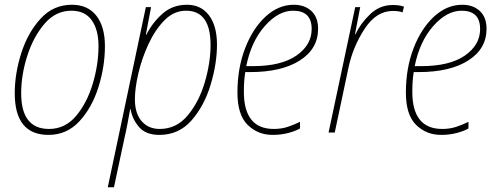

<svg xmlns="http://www.w3.org/2000/svg" viewBox="-20 -557 2090 807"><path d="M184 10Q261 10 314 -47.5Q367 -105 394 -191.5Q421 -278 421 -363Q421 -445 385 -491Q349 -537 282 -537Q204 -537 150.5 -478.5Q97 -420 69.5 -334Q42 -248 42 -165Q42 10 184 10ZM186 -15Q69 -15 69 -165Q69 -242 94.5 -322Q120 -402 167 -457Q214 -512 280 -512Q337 -512 365.5 -472Q394 -432 394 -364Q394 -286 370 -205.5Q346 -125 300 -70Q254 -15 186 -15Z M433 230H459L503 24Q510 -6 516 -38Q522 -70 527 -98H529Q536 -56 564.5 -23Q593 10 650 10Q732 10 785.5 -51.5Q839 -113 865.5 -201.5Q892 -290 892 -369Q892 -448 858.5 -492.5Q825 -537 766 -537Q705 -537 662.5 -499Q620 -461 595 -411H593L615 -527H593ZM651 -15Q604 -15 575.5 -47.5Q547 -80 547 -140Q547 -186 561.5 -248.5Q576 -311 604 -371.5Q632 -432 671.5 -472Q711 -512 762 -512Q865 -512 865 -368Q865 -294 841 -212Q817 -130 769.5 -72.5Q722 -15 651 -15Z M1126 10Q1161 10 1191.5 2Q1222 -6 1241 -17V-45Q1219 -34 1191.5 -24.5Q1164 -15 1131 -15Q1005 -15 1005 -171Q1005 -220 1011 -254H1031Q1164 -254 1240.5 -303Q1317 -352 1317 -436Q1317 -485 1288.5 -511Q1260 -537 1215 -537Q1150 -537 1096 -487Q1042 -437 1010 -353.5Q978 -270 978 -168Q978 -74 1021 -32Q1064 10 1126 10ZM1015 -279Q1036 -383 1093 -447.5Q1150 -512 1212 -512Q1290 -512 1290 -435Q1290 -368 1226 -323.5Q1162 -279 1042 -279Z M1361 0H1387L1445 -274Q1464 -362 1513 -436.5Q1562 -511 1631 -511Q1657 -511 1672 -505L1678 -529Q1659 -536 1631 -536Q1576 -536 1535.5 -497Q1495 -458 1474 -413H1472L1494 -527H1473Z M1834 10Q1869 10 1899.5 2Q1930 -6 1949 -17V-45Q1927 -34 1899.5 -24.5Q1872 -15 1839 -15Q1713 -15 1713 -171Q1713 -220 1719 -254H1739Q1872 -254 1948.5 -303Q2025 -352 2025 -436Q2025 -485 1996.5 -511Q1968 -537 1923 -537Q1858 -537 1804 -487Q1750 -437 1718 -353.5Q1686 -270 1686 -168Q1686 -74 1729 -32Q1772 10 1834 10ZM1723 -279Q1744 -383 1801 -447.5Q1858 -512 1920 -512Q1998 -512 1998 -435Q1998 -368 1934 -323.5Q1870 -279 1750 -279Z"/></svg>

Font: Noto Sans UI SemiCondensed Thin
Style: Italic
Weight: 250
Width: 4
Italic angle: -12°
Designer: Monotype Design Team
Foundry: Monotype Imaging Inc.
Version: Version 1.901